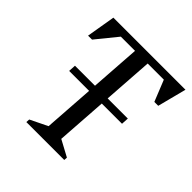

<svg xmlns="http://www.w3.org/2000/svg" viewBox="-166 -740 868 868"><g transform="rotate(45 268.0 -306.0)"><path d="M102 -300.4 104 -335.6H441.9L439.9 -300.4ZM128.6 0 129.7 -17.4 212.9 -58 248.4 -575.1H157.7L75.1 -473.6H49.7L73.1 -612H534L498.3 -473.6H473.4L432.6 -575.1H329.4L294 -58L372 -16L371 0Z"/></g></svg>

Font: Ancizar Serif Light
Style: Italic
Weight: 300
Italic angle: -4°
Designer: Cesar Puertas, Viviana Monsalve, Julian Moncada, Julian Prieto, Jose Castro, Felipe Aragon, Mariel Hernandez, Sara Alarc
Version: Version 8.100